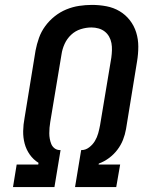

<svg xmlns="http://www.w3.org/2000/svg" viewBox="-20 -763 640 783"><path d="M33 0 48 -92H136L137 -99Q116 -112 101.5 -132.5Q87 -153 80.5 -177.5Q74 -202 74.5 -228.5Q75 -255 80 -281L125 -557Q130 -583 139 -608.5Q148 -634 164.5 -656.5Q181 -679 203 -696.5Q225 -714 250.5 -724.5Q276 -735 302.5 -739Q329 -743 355 -743Q385 -743 414 -737.5Q443 -732 467.5 -717.5Q492 -703 509.5 -680.5Q527 -658 535.5 -630.5Q544 -603 544 -573Q544 -543 539 -513L494 -237Q490 -214 481.5 -192.5Q473 -171 458.5 -152Q444 -133 424.5 -118.5Q405 -104 383 -96L382 -92H470L454 0H286L311 -151H313Q329 -151 343.5 -162Q358 -173 367 -188Q376 -203 380.5 -219.5Q385 -236 388 -252L434 -528Q436 -543 436.5 -558Q437 -573 434.5 -587Q432 -601 425 -613.5Q418 -626 407 -634.5Q396 -643 382 -647Q368 -651 353 -651Q353 -651 353 -651Q353 -651 353 -651Q331 -651 309 -644Q287 -637 270 -621Q253 -605 243.5 -584Q234 -563 231 -542L185 -266Q183 -254 182 -242.5Q181 -231 181 -219.5Q181 -208 183 -197Q185 -186 189 -176Q193 -166 201.5 -159Q210 -152 222 -151H227L202 0Z"/></svg>

Font: Iosevka Slab SmBdExObl
Style: Regular
Weight: 600
Width: 7
Italic angle: -9°
Monospace: yes
Designer: Belleve Invis
Foundry: Belleve Invis
Version: Version 11.1.0; ttfautohint (v1.8.3)